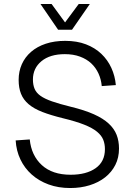

<svg xmlns="http://www.w3.org/2000/svg" viewBox="-20 -932 680 968"><path d="M334 16Q274 16 225 -2Q176 -20 140 -52Q104 -84 83 -128Q62 -172 59 -224L130 -229Q138 -148 191 -99.5Q244 -51 336 -51Q415 -51 462 -84Q509 -117 509 -180Q509 -206 500.5 -227.5Q492 -249 469 -268Q446 -287 404.5 -303.5Q363 -320 297 -336Q236 -351 193.5 -367.5Q151 -384 124.5 -406.5Q98 -429 86 -459Q74 -489 74 -529Q74 -572 90 -608Q106 -644 136.5 -670.5Q167 -697 210.5 -711.5Q254 -726 309 -726Q368 -726 413.5 -708.5Q459 -691 491 -660.5Q523 -630 541.5 -589.5Q560 -549 564 -503L493 -498Q490 -532 476.5 -561.5Q463 -591 440 -612.5Q417 -634 383.5 -646.5Q350 -659 307 -659Q232 -659 189 -623.5Q146 -588 146 -531Q146 -504 154.5 -484Q163 -464 184 -449Q205 -434 242 -421Q279 -408 336 -394Q406 -377 453 -356Q500 -335 528 -309Q556 -283 568 -252Q580 -221 580 -183Q580 -137 561.5 -100.5Q543 -64 510 -38Q477 -12 432 2Q387 16 334 16ZM184 -912H240L308 -819L377 -912H433L343 -782H273Z"/></svg>

Font: Geist Light
Style: Regular
Weight: 400
Designer: Basement.studio, Andrés Briganti, Mateo Zaragoza
Foundry: Basement.studio, Vercel, Andrés Briganti, Guido Ferreyra, Mateo Zaragoza
Version: Version 1.401